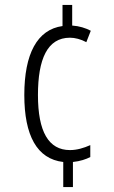

<svg xmlns="http://www.w3.org/2000/svg" viewBox="-20 -744 460 774"><path d="M271 -641V-724H232V-639C130 -625 78 -527 78 -361C78 -198 129 -103 235 -91V10H274V-91C303 -94 327 -102 344 -111V-159C317 -147 290 -139 262 -139C176 -139 133 -213 133 -361C133 -506 171 -592 262 -592C282 -592 306 -586 328 -574L346 -620C325 -631 300 -639 271 -641Z"/></svg>

Font: Noto Sans Arabic UI XCn Lt
Style: Regular
Weight: 300
Width: 2
Designer: Monotype Design Team, Nadine Chahine and Nizar Qandah
Foundry: Monotype Imaging Inc.
Version: Version 2.010